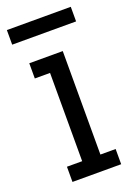

<svg xmlns="http://www.w3.org/2000/svg" viewBox="-126 -681 510 732"><g transform="rotate(-20 129.5 -315.0)"><path d="M37 -61.7H98.8V-419.8H37V-481.5H172.8V-61.7H234.6V0H37ZM0 -629.6H259.3V-570.4H0Z"/></g></svg>

Font: Slabo 27px
Style: Regular
Weight: 400
Version: Version 1.02 Build 003a